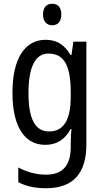

<svg xmlns="http://www.w3.org/2000/svg" viewBox="-20 -758 548 1018"><path d="M257 -738C227 -738 208 -719 208 -681C208 -644 228 -624 257 -624C287 -624 305 -644 305 -681C305 -719 287 -738 257 -738ZM222 -547C112 -547 46 -448 46 -266C46 -87 110 10 220 10C280 10 323 -17 355 -74H359C356 -48 355 -15 355 5V22C355 123 309 168 224 168C173 168 124 155 77 130V208C119 230 166 240 224 240C372 240 438 157 438 7V-537H369L359 -466H354C322 -522 279 -547 222 -547ZM237 -474C319 -474 355 -412 355 -269V-245C355 -121 317 -61 240 -61C167 -61 131 -126 131 -265C131 -401 166 -474 237 -474Z"/></svg>

Font: Noto Sans Ethiopic Condensed
Style: Regular
Weight: 400
Width: 3
Designer: Monotype Design Team
Foundry: Monotype Imaging Inc.
Version: Version 2.102